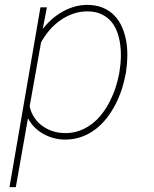

<svg xmlns="http://www.w3.org/2000/svg" viewBox="-20 -558 627 781"><path d="M491.7 -259.3Q485.8 -228 475.6 -195.8Q465.3 -163.6 450 -133.8Q434.6 -104 414.3 -77.9Q394 -51.8 368.4 -32.2Q342.8 -12.7 312 -1.5Q281.2 9.8 245.1 9.8Q221.7 9.8 199.2 3.9Q176.8 -2 157 -12.9Q137.2 -23.9 120.8 -40Q104.5 -56.2 93.8 -77.1L44.4 203.1H18.6L144.5 -528.3H170.9L153.8 -440.4Q169.9 -460.9 189.9 -478.8Q210 -496.6 233.2 -509.8Q256.3 -522.9 281.7 -530.5Q307.1 -538.1 334.5 -538.1Q371.1 -538.1 398.7 -526.4Q426.3 -514.6 445.3 -494.9Q464.4 -475.1 476.1 -448.5Q487.8 -421.9 493.2 -391.8Q498.5 -361.8 498 -330.6Q497.6 -299.3 493.2 -269.5ZM466.3 -269.5Q470.7 -294.9 471.7 -322.8Q472.7 -350.6 469 -377.4Q465.3 -404.3 456.3 -428.7Q447.3 -453.1 431.4 -471.4Q415.5 -489.7 391.6 -500.7Q367.7 -511.7 335 -511.7Q304.2 -511.7 276.4 -501.7Q248.5 -491.7 224.4 -474.6Q200.2 -457.5 180.7 -434.6Q161.1 -411.6 147 -385.7L100.6 -125Q106.4 -99.1 120.1 -79.1Q133.8 -59.1 153.1 -45.2Q172.4 -31.2 196 -23.9Q219.7 -16.6 245.6 -16.6Q277.8 -16.6 305.4 -27.1Q333 -37.6 355.5 -55.2Q377.9 -72.8 395.8 -96.2Q413.6 -119.6 427.2 -146.5Q440.9 -173.3 450.2 -202.1Q459.5 -231 464.8 -259.3Z"/></svg>

Font: TypoPRO Roboto Mono
Style: Italic
Weight: 250
Designer: Google
Version: Version 2.000986; 2015; ttfautohint (v1.3)